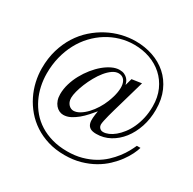

<svg xmlns="http://www.w3.org/2000/svg" viewBox="-200 -925 1358 1354"><g transform="rotate(30 479.0 -248.5)"><path d="M932.1 -86.9H902.8Q892.6 -64 876.5 -34.4Q860.4 -4.9 836.4 26.1Q812.5 57.1 780.3 87.2Q748 117.2 706.1 140.6Q664.1 164.1 611.6 178.5Q559.1 192.9 495.1 192.9Q427.7 192.9 371.8 177Q315.9 161.1 271.7 133.3Q227.5 105.5 194.8 67.1Q162.1 28.8 140.4 -16.1Q118.7 -61 107.9 -111.1Q97.2 -161.1 97.2 -211.9Q97.2 -283.2 113 -346.7Q128.9 -410.2 157.7 -464.1Q186.5 -518.1 226.8 -560.8Q267.1 -603.5 315.4 -633.5Q363.8 -663.6 418.7 -679.7Q473.6 -695.8 532.2 -695.8Q600.1 -695.8 659.9 -674.6Q719.7 -653.3 764.4 -613Q809.1 -572.8 835 -514.9Q860.8 -457 860.8 -383.8Q860.8 -331.5 850.6 -286.6Q840.3 -241.7 823.2 -204.8Q806.2 -168 783.9 -139.4Q761.7 -110.8 738 -91.3Q714.4 -71.8 690.7 -61.8Q667 -51.8 647 -51.8Q635.3 -51.8 627.7 -56.4Q620.1 -61 615.7 -67.1Q611.3 -73.2 609.6 -79.6Q607.9 -85.9 607.9 -89.8Q607.9 -101.6 612.3 -122.6Q616.7 -143.6 623.5 -169.9Q630.4 -196.3 638.9 -225.8Q647.5 -255.4 655.8 -284.2L713.9 -486.8L634.8 -475.1L619.1 -418.9Q617.2 -427.7 612.1 -440.2Q606.9 -452.6 596.9 -463.6Q586.9 -474.6 570.8 -482.4Q554.7 -490.2 530.8 -490.2Q502 -490.2 470.2 -475.3Q438.5 -460.4 407.5 -434.6Q376.5 -408.7 348.4 -373.8Q320.3 -338.9 298.8 -299.3Q277.3 -259.8 264.6 -217Q252 -174.3 252 -132.8Q252 -105.5 259.5 -83.7Q267.1 -62 279.8 -47.1Q292.5 -32.2 308.8 -24.2Q325.2 -16.1 342.8 -16.1Q372.1 -16.1 399.9 -30.3Q427.7 -44.4 453.4 -65.7Q479 -86.9 501.7 -112.3Q524.4 -137.7 543 -160.2Q537.6 -129.4 535.4 -103Q533.2 -76.7 539.1 -57.4Q544.9 -38.1 561.8 -27.1Q578.6 -16.1 611.8 -16.1Q670.9 -16.1 721.9 -43.9Q772.9 -71.8 810.8 -120.1Q848.6 -168.5 870.4 -233.6Q892.1 -298.8 892.1 -374Q892.1 -459 863.3 -524.2Q834.5 -589.4 784.9 -633.3Q735.4 -677.2 669.2 -699.7Q603 -722.2 528.8 -722.2Q473.6 -722.2 416.5 -708.3Q359.4 -694.3 306.2 -666.3Q252.9 -638.2 206.1 -596.7Q159.2 -555.2 124.3 -500Q89.4 -444.8 69.1 -376.5Q48.8 -308.1 48.8 -226.1Q48.8 -172.9 61 -118.9Q73.2 -64.9 97.9 -14.9Q122.6 35.2 159.7 78.9Q196.8 122.6 246.1 155Q295.4 187.5 356.9 206.3Q418.5 225.1 492.2 225.1Q562.5 225.1 620.6 208.5Q678.7 191.9 725.3 165.3Q772 138.7 807.6 104.7Q843.3 70.8 868.7 36.1Q894 1.5 909.9 -31Q925.8 -63.5 932.1 -86.9ZM571.8 -261.2Q558.6 -227.5 538.1 -194.6Q517.6 -161.6 492.9 -135.5Q468.3 -109.4 441.7 -93.3Q415 -77.1 390.1 -77.1Q380.9 -77.1 370.6 -81.5Q360.4 -85.9 351.8 -94.7Q343.3 -103.5 337.6 -116.9Q332 -130.4 332 -148.9Q332 -170.4 340.3 -202.4Q348.6 -234.4 363 -269.5Q377.4 -304.7 397 -339.8Q416.5 -375 439.5 -403.1Q462.4 -431.2 487.3 -448.5Q512.2 -465.8 537.1 -465.8Q561 -465.8 576.7 -451.9Q592.3 -438 597.7 -411.6Q603 -385.3 596.9 -347.2Q590.8 -309.1 571.8 -261.2Z"/></g></svg>

Font: Galatia SIL
Style: Regular
Weight: 400
Designer: Development by SIL's NRSI team
Version: Version 2.1